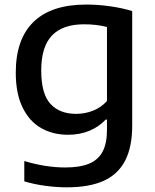

<svg xmlns="http://www.w3.org/2000/svg" viewBox="-20 -572 662 822"><path d="M84 204.5V117.5Q176.5 145 259 145Q322 145 361.2 128.8Q400.5 112.5 419.2 77.2Q438 42 438 -16.5V-60H432.5Q403.5 -29 362.5 -12Q321.5 5 271 5Q207.5 5 157 -23.2Q106.5 -51.5 77 -111.2Q47.5 -171 47.5 -261Q47.5 -404.5 123.8 -478.5Q200 -552.5 349.5 -552.5Q399.5 -552.5 451 -545.2Q502.5 -538 546 -524.5V-35Q546 58.5 515.2 116.8Q484.5 175 423 202.5Q361.5 230 266 230Q221.5 230 173.8 223.5Q126 217 84 204.5ZM438 -139.5V-456.5Q393 -468 340 -468Q248.5 -468 202.5 -420Q156.5 -372 156.5 -270.5Q156.5 -170 196 -127.2Q235.5 -84.5 306 -84.5Q344 -84.5 378.5 -98.2Q413 -112 438 -139.5Z"/></svg>

Font: Encode Sans Semi Expanded Medium
Style: Regular
Weight: 500
Width: 6
Designer: Multiple Designers
Foundry: Impallari Type
Version: Version 2.000